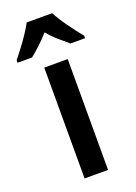

<svg xmlns="http://www.w3.org/2000/svg" viewBox="-187 -825 624 884"><g transform="rotate(-20 125.5 -383.0)"><path d="M183 0H68V-543H183ZM188 -766Q205 -733 234.5 -692Q264 -651 291 -618V-606H220Q199 -623 173 -645.5Q147 -668 125 -695Q101 -668 75.5 -644.5Q50 -621 31 -606H-40V-618Q-23 -639 -3 -665.5Q17 -692 34.5 -718.5Q52 -745 63 -766Z"/></g></svg>

Font: Noto Sans Malayalam Condensed SemiBold
Style: Regular
Weight: 600
Width: 3
Designer: Jelle Bosma - Monotype Design Team
Foundry: Monotype Imaging Inc.
Version: Version 2.104; ttfautohint (v1.8.4.7-5d5b)